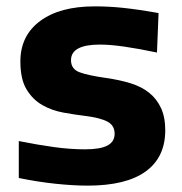

<svg xmlns="http://www.w3.org/2000/svg" viewBox="-20 -572 572 603"><path d="M255 11Q210 11 153.5 5Q97 -1 39 -13V-129Q99 -117 150 -110Q201 -103 247 -103Q295 -103 317.5 -115Q340 -127 340 -152Q340 -178 317.5 -190Q295 -202 247 -208Q214 -212 178.5 -218.5Q143 -225 113 -242Q83 -259 63.5 -291Q44 -323 44 -379Q44 -460 106 -506Q168 -552 277 -552Q298 -552 319.5 -551Q341 -550 365 -547.5Q389 -545 416.5 -541Q444 -537 478 -531L473 -407Q416 -419 371 -425.5Q326 -432 294 -432Q203 -432 203 -383Q203 -355 230 -345Q257 -335 314 -327Q356 -321 390 -310.5Q424 -300 448 -281Q472 -262 485.5 -233Q499 -204 499 -163Q499 -78 437.5 -33.5Q376 11 255 11Z"/></svg>

Font: Encode Sans Normal
Style: Bold
Weight: 700
Designer: Pablo Impallari, Andres Torresi
Foundry: Pablo Impallari, Andres Torresi
Version: Version 1.000; ttfautohint (v1.00) -l 8 -r 50 -G 200 -x 14 -